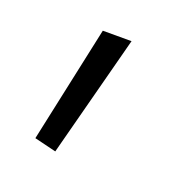

<svg xmlns="http://www.w3.org/2000/svg" viewBox="-58 -129 328 339"><g transform="rotate(20 105.5 40.5)"><path d="M36 145 83 -74H137L77 155Z"/></g></svg>

Font: Encode Sans Normal
Style: ExtraLight
Weight: 200
Designer: Pablo Impallari, Andres Torresi
Foundry: Pablo Impallari, Andres Torresi
Version: Version 1.000; ttfautohint (v1.00) -l 8 -r 50 -G 200 -x 14 -